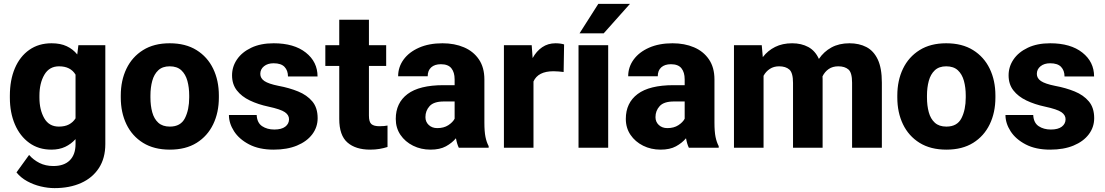

<svg xmlns="http://www.w3.org/2000/svg" viewBox="-20 -761 5690 989"><path d="M30.8 -257.8V-268.1Q30.8 -348.6 56.6 -409.4Q82.5 -470.2 130.9 -504.2Q179.2 -538.1 245.6 -538.1Q291.5 -538.1 323.7 -522.9Q356 -507.8 377.9 -480.5L383.8 -528.3H522.5V-19Q522.5 53.7 489.5 104.5Q456.5 155.3 397.7 181.6Q338.9 208 260.7 208Q226.6 208 189.7 199.2Q152.8 190.4 119.9 172.4Q86.9 154.3 64.9 127L129.9 37.1Q151.9 62.5 183.3 78.4Q214.8 94.2 254.9 94.2Q310.1 94.2 339.6 64.7Q369.1 35.2 369.1 -19V-44.4Q346.2 -19 315.7 -4.6Q285.2 9.8 244.6 9.8Q178.7 9.8 130.6 -25.1Q82.5 -60.1 56.6 -120.6Q30.8 -181.2 30.8 -257.8ZM183.1 -268.1V-257.8Q183.1 -195.8 207.8 -152.3Q232.4 -108.9 283.2 -108.9Q314.5 -108.9 335.4 -120.1Q356.4 -131.3 369.1 -151.4V-376.5Q343.3 -419.4 284.2 -419.4Q233.9 -419.4 208.5 -376Q183.1 -332.5 183.1 -268.1Z M602.1 -258.8V-269Q602.1 -346.2 631.3 -407Q660.6 -467.8 716.8 -502.9Q772.9 -538.1 854 -538.1Q936 -538.1 992.4 -502.9Q1048.8 -467.8 1078.1 -407Q1107.4 -346.2 1107.4 -269V-258.8Q1107.4 -181.6 1078.1 -120.8Q1048.8 -60.1 992.7 -25.1Q936.5 9.8 855 9.8Q773.4 9.8 717 -25.1Q660.6 -60.1 631.3 -120.8Q602.1 -181.6 602.1 -258.8ZM754.9 -269V-258.8Q754.9 -216.8 764.2 -182.9Q773.4 -148.9 795.4 -128.9Q817.4 -108.9 855 -108.9Q910.6 -108.9 932.6 -152.3Q954.6 -195.8 954.6 -258.8V-269Q954.6 -310.1 945.3 -344.2Q936 -378.4 914.1 -398.9Q892.1 -419.4 854 -419.4Q816.9 -419.4 795.2 -398.9Q773.4 -378.4 764.2 -344.2Q754.9 -310.1 754.9 -269Z M1468.8 -147Q1468.8 -168.5 1447.3 -183.3Q1425.8 -198.2 1362.3 -211.9Q1309.6 -223.1 1267.1 -243.4Q1224.6 -263.7 1200 -295.4Q1175.3 -327.1 1175.3 -373Q1175.3 -417.5 1200.7 -454.8Q1226.1 -492.2 1274.2 -515.1Q1322.3 -538.1 1389.6 -538.1Q1494.6 -538.1 1555.2 -490.2Q1615.7 -442.4 1615.7 -367.2H1463.4Q1463.4 -397.5 1445.8 -416.3Q1428.2 -435.1 1389.2 -435.1Q1358.9 -435.1 1339.8 -419.7Q1320.8 -404.3 1320.8 -380.4Q1320.8 -357.9 1342 -343.5Q1363.3 -329.1 1414.6 -318.8Q1469.7 -308.6 1515.4 -290Q1561 -271.5 1588.6 -238.8Q1616.2 -206.1 1616.2 -152.3Q1616.2 -106 1588.4 -69.1Q1560.5 -32.2 1509.8 -11.2Q1459 9.8 1389.6 9.8Q1314.9 9.8 1263.4 -17.1Q1211.9 -43.9 1185.5 -85Q1159.2 -126 1159.2 -168.5H1302.2Q1304.2 -128.4 1330.1 -111.1Q1356 -93.8 1393.1 -93.8Q1430.2 -93.8 1449.5 -108.6Q1468.8 -123.5 1468.8 -147Z M1969.2 -528.3V-421.4H1880.4V-165.5Q1880.4 -132.8 1893.1 -121.8Q1905.8 -110.8 1934.6 -110.8Q1948.2 -110.8 1958.3 -111.8Q1968.3 -112.8 1976.1 -114.3V-3.9Q1956.5 2.4 1934.6 6.1Q1912.6 9.8 1886.7 9.8Q1812 9.8 1769.8 -26.9Q1727.5 -63.5 1727.5 -148.4V-421.4H1655.8V-528.3H1727.5V-659.2H1880.4V-528.3Z M2343.3 0Q2334 -19 2328.6 -48.8Q2308.1 -24.4 2276.9 -7.3Q2245.6 9.8 2197.8 9.8Q2148.4 9.8 2107.7 -10.5Q2066.9 -30.8 2042.7 -66.4Q2018.6 -102.1 2018.6 -148.4Q2018.6 -231 2079.3 -276.6Q2140.1 -322.3 2264.6 -322.3H2321.8V-352.5Q2321.8 -388.2 2305.2 -409.2Q2288.6 -430.2 2251 -430.2Q2219.2 -430.2 2201.2 -414.1Q2183.1 -397.9 2183.1 -368.2H2030.8Q2030.8 -415.5 2058.8 -454.1Q2086.9 -492.7 2138.4 -515.4Q2189.9 -538.1 2259.3 -538.1Q2321.3 -538.1 2369.9 -517.3Q2418.5 -496.6 2446.8 -455.1Q2475.1 -413.6 2475.1 -351.6V-130.4Q2475.1 -83 2480.7 -55.7Q2486.3 -28.3 2497.1 -8.3V0ZM2232.4 -101.1Q2266.1 -101.1 2289.1 -116Q2312 -130.9 2321.8 -149.4V-238.3H2266.1Q2214.8 -238.3 2193.1 -214.6Q2171.4 -190.9 2171.4 -157.7Q2171.4 -133.3 2188.5 -117.2Q2205.6 -101.1 2232.4 -101.1Z M2885.7 -532.2 2883.3 -390.1Q2873 -391.6 2857.7 -392.8Q2842.3 -394 2831.1 -394Q2751.5 -394 2728 -341.3V0H2575.7V-528.3H2718.8L2723.6 -461.9Q2743.2 -497.6 2772.9 -517.8Q2802.7 -538.1 2841.3 -538.1Q2866.7 -538.1 2885.7 -532.2Z M3112.8 -528.3V0H2960V-528.3ZM2965.3 -589.4 3062 -741.2H3225.1L3089.8 -589.4Z M3528.3 0Q3519 -19 3513.7 -48.8Q3493.2 -24.4 3461.9 -7.3Q3430.7 9.8 3382.8 9.8Q3333.5 9.8 3292.7 -10.5Q3252 -30.8 3227.8 -66.4Q3203.6 -102.1 3203.6 -148.4Q3203.6 -231 3264.4 -276.6Q3325.2 -322.3 3449.7 -322.3H3506.8V-352.5Q3506.8 -388.2 3490.2 -409.2Q3473.6 -430.2 3436 -430.2Q3404.3 -430.2 3386.2 -414.1Q3368.2 -397.9 3368.2 -368.2H3215.8Q3215.8 -415.5 3243.9 -454.1Q3272 -492.7 3323.5 -515.4Q3375 -538.1 3444.3 -538.1Q3506.3 -538.1 3554.9 -517.3Q3603.5 -496.6 3631.8 -455.1Q3660.2 -413.6 3660.2 -351.6V-130.4Q3660.2 -83 3665.8 -55.7Q3671.4 -28.3 3682.1 -8.3V0ZM3417.5 -101.1Q3451.2 -101.1 3474.1 -116Q3497.1 -130.9 3506.8 -149.4V-238.3H3451.2Q3399.9 -238.3 3378.2 -214.6Q3356.4 -190.9 3356.4 -157.7Q3356.4 -133.3 3373.5 -117.2Q3390.6 -101.1 3417.5 -101.1Z M3993.2 -419.4Q3965.8 -419.4 3945.6 -406.2Q3925.3 -393.1 3913.1 -370.6V0H3760.7V-528.3H3903.8L3909.2 -466.8Q3935.1 -500.5 3972.9 -519.3Q4010.7 -538.1 4060.5 -538.1Q4107.9 -538.1 4143.6 -518.8Q4179.2 -499.5 4198.2 -457.5Q4223.6 -495.1 4262.9 -516.6Q4302.2 -538.1 4355.5 -538.1Q4405.3 -538.1 4442.9 -518.6Q4480.5 -499 4501.5 -454.6Q4522.5 -410.2 4522.5 -335V0H4369.1V-335Q4369.1 -387.2 4350.1 -403.3Q4331.1 -419.4 4298.3 -419.4Q4269 -419.4 4248.8 -405.5Q4228.5 -391.6 4216.8 -367.7Q4217.3 -360.4 4217.3 -352.5V0H4064.9V-334Q4064.9 -386.2 4045.9 -402.8Q4026.9 -419.4 3993.2 -419.4Z M4602.1 -258.8V-269Q4602.1 -346.2 4631.3 -407Q4660.6 -467.8 4716.8 -502.9Q4772.9 -538.1 4854 -538.1Q4936 -538.1 4992.4 -502.9Q5048.8 -467.8 5078.1 -407Q5107.4 -346.2 5107.4 -269V-258.8Q5107.4 -181.6 5078.1 -120.8Q5048.8 -60.1 4992.7 -25.1Q4936.5 9.8 4855 9.8Q4773.4 9.8 4717 -25.1Q4660.6 -60.1 4631.3 -120.8Q4602.1 -181.6 4602.1 -258.8ZM4754.9 -269V-258.8Q4754.9 -216.8 4764.2 -182.9Q4773.4 -148.9 4795.4 -128.9Q4817.4 -108.9 4855 -108.9Q4910.6 -108.9 4932.6 -152.3Q4954.6 -195.8 4954.6 -258.8V-269Q4954.6 -310.1 4945.3 -344.2Q4936 -378.4 4914.1 -398.9Q4892.1 -419.4 4854 -419.4Q4816.9 -419.4 4795.2 -398.9Q4773.4 -378.4 4764.2 -344.2Q4754.9 -310.1 4754.9 -269Z M5468.8 -147Q5468.8 -168.5 5447.3 -183.3Q5425.8 -198.2 5362.3 -211.9Q5309.6 -223.1 5267.1 -243.4Q5224.6 -263.7 5200 -295.4Q5175.3 -327.1 5175.3 -373Q5175.3 -417.5 5200.7 -454.8Q5226.1 -492.2 5274.2 -515.1Q5322.3 -538.1 5389.6 -538.1Q5494.6 -538.1 5555.2 -490.2Q5615.7 -442.4 5615.7 -367.2H5463.4Q5463.4 -397.5 5445.8 -416.3Q5428.2 -435.1 5389.2 -435.1Q5358.9 -435.1 5339.8 -419.7Q5320.8 -404.3 5320.8 -380.4Q5320.8 -357.9 5342 -343.5Q5363.3 -329.1 5414.6 -318.8Q5469.7 -308.6 5515.4 -290Q5561 -271.5 5588.6 -238.8Q5616.2 -206.1 5616.2 -152.3Q5616.2 -106 5588.4 -69.1Q5560.5 -32.2 5509.8 -11.2Q5459 9.8 5389.6 9.8Q5314.9 9.8 5263.4 -17.1Q5211.9 -43.9 5185.5 -85Q5159.2 -126 5159.2 -168.5H5302.2Q5304.2 -128.4 5330.1 -111.1Q5356 -93.8 5393.1 -93.8Q5430.2 -93.8 5449.5 -108.6Q5468.8 -123.5 5468.8 -147Z"/></svg>

Font: Vazirmatn RD UI ExtraBold
Style: Regular
Weight: 800
Designer: Saber Rastikerdar
Foundry: Saber Rastikerdar
Version: Version 33.003